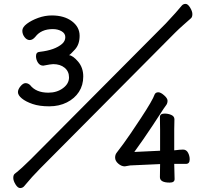

<svg xmlns="http://www.w3.org/2000/svg" viewBox="-20 -869 1040 982"><path d="M848.1 64.9Q797.9 64.9 797.9 37.1L798.8 -29.8L646 -22.9L618.2 -18.1Q601.1 -18.1 585 -32Q568.8 -45.9 568.8 -63Q568.8 -78.1 576.9 -88.1Q585 -98.1 612.5 -135.5Q640.1 -172.9 700.7 -264.9Q761.2 -356.9 771 -386.2Q775.9 -397 790 -397Q801.8 -397 819.3 -381.6Q836.9 -366.2 836.9 -354Q836.9 -341.8 831.1 -333L816.9 -313Q808.1 -298.8 760.5 -226.8Q712.9 -154.8 667 -91.8L798.8 -98.1V-206.1L797.9 -270Q797.9 -288.1 821.8 -288.1Q840.8 -288.1 856.4 -281Q872.1 -273.9 872.1 -258.8L871.1 -206.1V-100.1Q901.9 -104 916 -104Q933.1 -104 941.7 -87.9Q950.2 -71.8 950.2 -54.2Q950.2 -30.8 931.2 -30.8H871.1L873 46.9Q873 64.9 848.1 64.9ZM231.9 -325.2Q181.2 -325.2 146.5 -337.2Q111.8 -349.1 91.8 -365.5Q71.8 -381.8 71.8 -397.9Q71.8 -412.1 85 -428Q98.1 -443.8 110.8 -443.8Q123 -443.8 133.8 -434.1Q164.1 -395 227.1 -395Q271 -395 302 -418Q333 -440.9 333 -473.1Q333 -503.9 310.5 -522.5Q288.1 -541 252 -541Q241.2 -541 201.2 -533.2Q184.1 -533.2 174.1 -548.6Q164.1 -564 164.1 -582Q164.1 -603 184.1 -604Q261.2 -612.8 297.9 -645Q314 -659.2 314 -679.2Q314 -698.2 294.9 -709.2Q275.9 -720.2 250 -720.2Q190.9 -720.2 161.1 -681.2Q147 -664.1 131.8 -664.1Q117.2 -664.1 105.7 -679Q94.2 -693.8 94.2 -711.9Q94.2 -730 117.7 -747.6Q141.1 -765.1 175.5 -777.6Q210 -790 245.1 -790Q308.1 -790 347.7 -760.5Q387.2 -731 387.2 -686Q387.2 -642.1 363.5 -616Q339.8 -589.8 333 -586.9Q353 -585 379.4 -554Q405.8 -522.9 405.8 -478Q405.8 -433.1 383.8 -399.2Q361.8 -365.2 322 -345.2Q282.2 -325.2 231.9 -325.2ZM83 92.8Q70.8 92.8 59.3 74Q47.9 55.2 47.9 41Q47.9 25.9 55.2 20Q89.8 -6.8 137.2 -54.2L828.1 -749Q887.2 -812 909.2 -839.8Q917 -849.1 929.2 -849.1Q940.9 -849.1 952.4 -830.1Q963.9 -811 963.9 -796.9Q963.9 -782.2 957 -775.9Q939 -759.8 917 -740.5Q895 -721.2 875 -701.2L184.1 -5.9Q145 33.2 102.1 85Q94.2 92.8 83 92.8Z"/></svg>

Font: LXGW WenKai Mono GB Screen
Style: Regular
Weight: 400
Monospace: yes
Designer: LXGW / Fontworks Inc.
Foundry: LXGW / Fontworks Inc.
Version: Version 1.510;January 18,2025